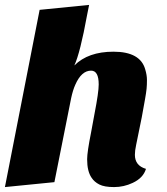

<svg xmlns="http://www.w3.org/2000/svg" viewBox="-28 -740 677 780"><path d="M520 -111Q520 -67 565 -54Q554 -17 511 3Q475 20 435.5 20Q396 20 375.5 9.5Q355 -1 344 -18Q326 -44 326 -93Q326 -122 342 -202L356 -278Q373 -365 373 -397Q373 -453 342 -453Q303 -453 278 -396Q268 -374 261 -341L193 0L-8 20L133 -700L334 -720L326 -680Q298 -526 274 -474Q330 -530 433 -530Q542 -530 562 -458Q569 -435 569 -415Q569 -395 567.5 -379.5Q566 -364 561 -336L548 -264L525 -151Q520 -128 520 -111Z"/></svg>

Font: Sansita One
Style: Regular
Weight: 400
Version: Version 1.002